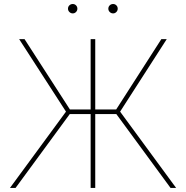

<svg xmlns="http://www.w3.org/2000/svg" viewBox="-20 -919 910 939"><path d="M445.8 -727.5V0H423.3V-727.5ZM28.8 0 302.7 -373 73.7 -727.5H100.1L321.8 -383.8H548.3L769 -727.5H795.4L567.4 -373L841.3 0H814L548.8 -361.3H321.3L56.2 0ZM533.2 -853.5Q523.4 -853.5 516.6 -860.4Q509.8 -867.2 509.8 -876.5Q509.8 -886.2 516.6 -892.8Q523.4 -899.4 533.2 -899.4Q542.5 -899.4 549.1 -892.8Q555.7 -886.2 555.7 -876.5Q555.7 -867.2 549.1 -860.4Q542.5 -853.5 533.2 -853.5ZM335.9 -853.5Q326.2 -853.5 319.3 -860.4Q312.5 -867.2 312.5 -876.5Q312.5 -886.2 319.3 -892.8Q326.2 -899.4 335.9 -899.4Q345.2 -899.4 351.8 -892.8Q358.4 -886.2 358.4 -876.5Q358.4 -867.2 351.8 -860.4Q345.2 -853.5 335.9 -853.5Z"/></svg>

Font: Inter 17pt Thin
Style: Regular
Weight: 250
Version: Version 4.001;git-66647c0bb